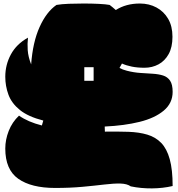

<svg xmlns="http://www.w3.org/2000/svg" viewBox="-20 -895 1011 1091"><path d="M293 173Q158 173 84 121Q10 69 10 -51Q10 -101 29.5 -151Q49 -201 88 -238Q139 -202 218 -182L226 -210Q140 -232 93 -270Q46 -308 28 -357Q10 -406 10 -459Q10 -527 42 -586Q74 -645 139 -681Q135 -647 137.5 -610Q140 -573 157 -529Q166 -655 205 -741.5Q244 -828 301 -867Q330 -872 371.5 -873.5Q413 -875 455 -875Q501 -875 541.5 -873Q582 -871 603 -867Q619 -855 638 -838Q696 -875 775 -875Q827 -875 869 -852.5Q911 -830 935.5 -788Q960 -746 960 -686Q960 -627 938.5 -588Q917 -549 881 -529.5Q845 -510 801 -510Q761 -510 729 -516.5Q697 -523 673 -534L659 -509Q677 -499 701 -493Q740 -483 777.5 -480.5Q815 -478 848 -476Q881 -474 906.5 -466Q932 -458 946.5 -436.5Q961 -415 961 -373Q961 -309 910.5 -266.5Q860 -224 773 -202.5Q686 -181 575 -176L576 -147Q649 -148 709.5 -146Q770 -144 817 -130Q864 -116 896 -83Q928 -50 944.5 9.5Q961 69 961 162Q906 175 843.5 175.5Q781 176 723 164Q702 149 664.5 148Q627 147 573 153.5Q519 160 449 166.5Q379 173 293 173ZM459 -436H512V-513H459Z"/></svg>

Font: Oi
Style: Regular
Weight: 400
Designer: Kostas Bartsokas, Mohamad Dakak
Foundry: Foundry5
Version: Version 4.000